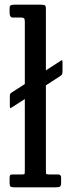

<svg xmlns="http://www.w3.org/2000/svg" viewBox="-20 -800 296 820"><path d="M30 -405 86 -441V-708Q86 -719 82.5 -722Q79 -725 71.5 -725H35Q21 -725 21 -746V-765Q21 -775.5 26.5 -777.8Q32 -780 41.5 -780H153.5Q166.5 -780 171.2 -777.5Q176 -775 176 -762V-499.5L235 -537.5Q243 -543 245 -543Q247 -543 247 -529V-499Q247 -485 244.8 -481.8Q242.5 -478.5 234 -473L176 -435.5V-77Q176 -64 176.5 -59.5Q177 -55 189 -55H227.5Q241 -55 241 -42V-20Q241 -6 235.8 -3Q230.5 0 217.5 0H40.5Q29.5 0 25.2 -3Q21 -6 21 -18V-38Q21 -47 22.8 -51Q24.5 -55 33.5 -55H75.5Q83.5 -55 84.8 -57.5Q86 -60 86 -72V-377L34 -343.5Q26.5 -338.5 24.2 -337.8Q22 -337 22 -350.5V-387.5Q22 -396.5 23.5 -399Q25 -401.5 30 -405Z"/></svg>

Font: Besley* Narrow
Style: Regular
Weight: 400
Width: 4
Designer: Owen Earl
Foundry: indestructible type*
Version: Version 3.000; ttfautohint (v1.8.3)